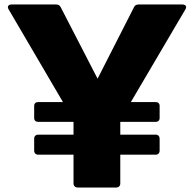

<svg xmlns="http://www.w3.org/2000/svg" viewBox="-20 -792 864 854"><path d="M150 -104H307V24C307 35 315 42 325 42H497C508 42 515 35 515 24V-104H673C683 -104 690 -111 690 -122V-175C690 -186 683 -193 673 -193H515V-250H673C683 -250 690 -256 690 -267V-321C690 -332 683 -338 673 -338H562L805 -751C807 -754 808 -758 808 -760C808 -767 802 -772 792 -772H597C587 -772 580 -769 576 -760L414 -442L250 -760C246 -768 240 -772 230 -772H30C21 -772 15 -767 15 -760C15 -758 16 -754 18 -751L260 -338H150C139 -338 132 -332 132 -321V-267C132 -256 139 -250 150 -250H307V-193H150C139 -193 132 -186 132 -175V-122C132 -111 139 -104 150 -104Z"/></svg>

Font: LINE Seed JP App_OTF ExtraBold
Style: Regular
Weight: 800
Designer: LINE & Fontrix & Fontworks
Version: Version 1.013